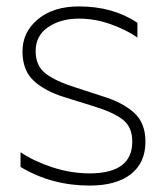

<svg xmlns="http://www.w3.org/2000/svg" viewBox="-20 -562 515 598"><path d="M300 -262Q362 -243 397.5 -211Q433 -179 433 -121Q433 -55 387.5 -19.5Q342 16 259 16Q141 16 44 -42V-88Q83 -61 141.5 -41.5Q200 -22 259 -22Q392 -22 392 -121Q392 -166 363 -189Q334 -212 272 -231L182 -259Q120 -278 85 -310.5Q50 -343 50 -402Q50 -462 98 -502Q146 -542 226 -542Q332 -542 408 -491V-445Q374 -469 325 -486.5Q276 -504 226 -504Q169 -504 130 -477.5Q91 -451 91 -403Q91 -357 122 -333Q153 -309 217 -289Z"/></svg>

Font: Roundo Light
Style: Regular
Weight: 300
Designer: Namrata Goyal (Gurmukhi), Shiva Nallaperumal (Latin)
Foundry: Indian Type Foundry
Version: Version 1.000;PS 1.0;hotconv 1.0.88;makeotf.lib2.5.647800